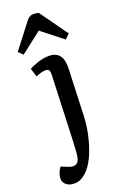

<svg xmlns="http://www.w3.org/2000/svg" viewBox="-227 -838 723 1122"><g transform="rotate(-20 134.0 -277.5)"><path d="M215 -124Q213 -68 200.5 -10.5Q188 47 167.5 97.5Q147 148 120 179Q102 201 79 215Q56 229 30 229Q-2 229 -20.5 213Q-39 197 -39 175Q-39 143 -14 108L31 126Q57 137 76 127Q95 117 99 82Q102 58 103 35Q104 12 106 -23L121 -410Q122 -433 116.5 -442Q111 -451 96 -451Q70 -451 35 -435L18 -488Q37 -499 72 -511Q107 -523 143 -523Q233 -523 226 -407ZM297 -607 269 -579 138 -682 7 -580 -20 -607 92 -752Q105 -770 116.5 -777Q128 -784 140 -784Q158 -784 174 -779Z"/></g></svg>

Font: Literata 12pt Medium
Style: Italic
Weight: 500
Italic angle: -2°
Designer: Latin by Veronika Burian and Jose Scaglione. Greek by Irene Vlachou. Cyrillic by Vera Evstafieva
Foundry: TypeTogether
Version: Version 3.002